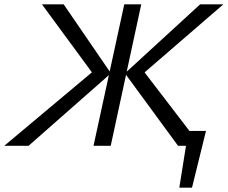

<svg xmlns="http://www.w3.org/2000/svg" viewBox="-47 -678 1059 893"><path d="M787 195 829 -69H911L846 195ZM-27 0 412 -368 400 -315 148 -658H249L469 -337L86 0ZM388 0 531 -658H610L468 0ZM781 0 534 -337 884 -658H992L595 -315L605 -368L887 0Z"/></svg>

Font: Ysabeau Infant Medium
Style: Italic
Weight: 500
Italic angle: -12°
Designer: Christian Thalmann (Catharsis Fonts)
Version: Version 2.001;gftools[0.9.30]; featfreeze: ss01,ss02,lnum